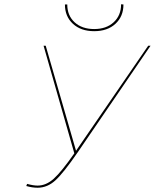

<svg xmlns="http://www.w3.org/2000/svg" viewBox="-20 -872 725 899"><path d="M284 -851H295Q295 -799 329.5 -767.5Q364 -736 421 -736Q478 -736 512.5 -768Q547 -800 547 -852L558 -851Q558 -795 520.5 -760.5Q483 -726 421 -726Q359 -726 321.5 -760.5Q284 -795 284 -851ZM674 -658H685L344 -159Q278 -63 240 -28Q202 7 156 7Q131 7 103 -1L107 -11Q136 -3 156 -3Q196 -3 232 -35.5Q268 -68 328 -154L184 -658H194L336 -166Z"/></svg>

Font: EauTestInfant Hairline
Style: Italic
Weight: 250
Italic angle: -12°
Designer: Christian Thalmann (Catharsis Fonts)
Version: Version 0.001;PS 000.001;hotconv 1.0.88;makeotf.lib2.5.64775